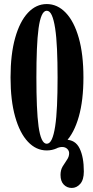

<svg xmlns="http://www.w3.org/2000/svg" viewBox="-20 -731 459 947"><path d="M334 196Q310.5 196 294.5 179.5Q278.5 163 278.5 132Q278.5 107.5 289 90Q299.5 72.5 310.2 57.2Q321 42 321 24.5Q321 12.5 311.5 3.2Q302 -6 286 -6Q280 -6 272.5 -4.2Q265 -2.5 260 -0.5L266.5 -35Q269.5 -37.5 282 -39.8Q294.5 -42 303.5 -42Q351.5 -42 372.5 0.8Q393.5 43.5 393.5 115Q393.5 155.5 375.8 175.8Q358 196 334 196ZM210.5 11Q158 11 117.8 -31.8Q77.5 -74.5 54.8 -155Q32 -235.5 32 -349Q32 -463.5 54.8 -544.2Q77.5 -625 117.8 -668Q158 -711 210.5 -711Q263.5 -711 304.5 -668Q345.5 -625 368.5 -544.2Q391.5 -463.5 391.5 -349Q391.5 -235.5 368.5 -155Q345.5 -74.5 304.5 -31.8Q263.5 11 210.5 11ZM210.5 -22Q225.5 -22 235.5 -43.8Q245.5 -65.5 252 -107.5Q258.5 -149.5 261.2 -210.2Q264 -271 264 -349Q264 -427 261.2 -488Q258.5 -549 252 -591.2Q245.5 -633.5 235.5 -655.8Q225.5 -678 210.5 -678Q196 -678 186 -655.8Q176 -633.5 170.2 -591.2Q164.5 -549 162 -488Q159.5 -427 159.5 -349Q159.5 -271 162 -210.2Q164.5 -149.5 170.2 -107.5Q176 -65.5 186 -43.8Q196 -22 210.5 -22Z"/></svg>

Font: Imbue 24pt
Style: Bold
Weight: 700
Designer: Tyler Finck
Foundry: Etcetera Type Company
Version: Version 1.102